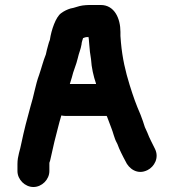

<svg xmlns="http://www.w3.org/2000/svg" viewBox="-20 -648 697 770"><path d="M178 38V5L181 -4C187 -30 192 -51 198 -79C208 -116 215 -149 226 -185C231 -184 237 -183 243 -183H408C408 -182 408 -182 409 -181C415 -164 420 -151 426 -136C434 -117 438 -94 448 -76L451 -70C456 -57 459 -49 466 -35L475 -17C477 -13 480 -8 483 -2C496 28 531 55 572 34C598 21 620 -15 601 -52C590 -75 580 -92 571 -116L561 -138C556 -154 550 -172 544 -187C525 -231 515 -259 500 -307C483 -362 471 -413 465 -478L463 -504V-520C463 -574 439 -628 384 -628H338C329 -628 320 -627 311 -626C295 -624 278 -616 263 -614C250 -610 237 -604 225 -595C204 -580 186 -529 180 -488C175 -477 172 -461 168 -448L164 -430C153 -403 147 -377 137 -348C122 -308 116 -264 102 -220C89 -174 76 -123 66 -75C61 -46 50 -23 50 10V38C50 72 80 102 114 102C148 102 178 72 178 38ZM260 -311C263 -321 266 -330 268 -337C274 -364 286 -388 292 -415C296 -434 304 -451 307 -470C307 -477 311 -488 313 -495C316 -496 322 -499 325 -499C328 -499 332 -499 335 -500C335 -497 335 -495 336 -493L338 -469C339 -450 342 -429 345 -411C347 -377 355 -342 365 -313V-311Z"/></svg>

Font: Electronic
Style: SuThk
Weight: 900
Version: Version 1.011